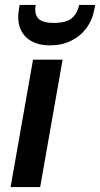

<svg xmlns="http://www.w3.org/2000/svg" viewBox="-20 -759 406 779"><path d="M23 0 114 -517H234L143 0ZM183 -575Q136 -575 105 -593.5Q74 -612 61.5 -645.5Q49 -679 57 -723L60 -739H125Q118 -704 134.5 -685Q151 -666 199 -666Q248 -666 271 -685Q294 -704 301 -739H366L363 -722Q355 -678 330.5 -645Q306 -612 268.5 -593.5Q231 -575 183 -575Z"/></svg>

Font: DM Sans 11pt SemiBold
Style: Italic
Weight: 600
Italic angle: -10°
Version: Version 4.004;gftools[0.9.30]